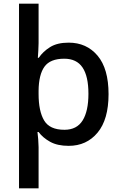

<svg xmlns="http://www.w3.org/2000/svg" viewBox="-20 -873 660 1040"><path d="M568 -363Q568 -226 508.5 -154.5Q449 -83 352 -83Q291 -83 251.5 -105Q212 -127 189 -158H183Q185 -145 187 -118.5Q189 -92 189 -76V147H83V-853H189V-639Q189 -622 187.5 -598Q186 -574 185 -560H190Q213 -594 251.5 -618Q290 -642 352 -642Q449 -642 508.5 -571.5Q568 -501 568 -363ZM459 -365Q459 -460 427 -507.5Q395 -555 328 -555Q252 -555 221 -512Q190 -469 189 -382V-364Q189 -271 219 -220.5Q249 -170 329 -170Q396 -170 427.5 -220.5Q459 -271 459 -365Z"/></svg>

Font: Noto Sans Kannada UI Medium
Style: Regular
Weight: 500
Designer: Jelle Bosma - Monotype Design Team
Foundry: Monotype Imaging Inc.
Version: Version 2.005; ttfautohint (v1.8.4.7-5d5b)